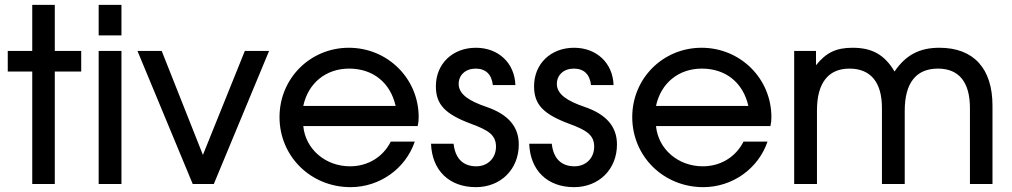

<svg xmlns="http://www.w3.org/2000/svg" viewBox="-20 -759 4174 792"><path d="M113 0H206V-464H315V-549H206V-739H113V-549H12V-464H113Z M387 0H481V-549H387ZM387 -613H481V-739H387Z M775 0H862L1090 -549H990L817 -120L647 -549H547Z M1592 -175C1560 -111 1497 -73 1424 -73C1322 -73 1240 -144 1231 -239H1703C1706 -252 1707 -262 1707 -276C1707 -435 1579 -562 1419 -562C1260 -562 1133 -436 1133 -276C1133 -114 1262 13 1426 13C1546 13 1653 -63 1691 -175ZM1231 -322C1251 -416 1324 -476 1420 -476C1518 -476 1590 -419 1612 -322Z M1758 -166C1762 -56 1833 13 1943 13C2046 13 2120 -61 2120 -163C2120 -237 2076 -288 1984 -319C1920 -341 1872 -368 1872 -413C1872 -450 1901 -476 1942 -476C1983 -476 2008 -453 2013 -408H2106C2103 -499 2036 -562 1943 -562C1847 -562 1778 -496 1778 -403C1778 -328 1816 -288 1924 -248C1991 -223 2026 -204 2026 -154C2026 -107 1992 -73 1945 -73C1890 -73 1858 -105 1851 -166Z M2163 -166C2167 -56 2238 13 2348 13C2451 13 2525 -61 2525 -163C2525 -237 2481 -288 2389 -319C2325 -341 2277 -368 2277 -413C2277 -450 2306 -476 2347 -476C2388 -476 2413 -453 2418 -408H2511C2508 -499 2441 -562 2348 -562C2252 -562 2183 -496 2183 -403C2183 -328 2221 -288 2329 -248C2396 -223 2431 -204 2431 -154C2431 -107 2397 -73 2350 -73C2295 -73 2263 -105 2256 -166Z M3047 -175C3015 -111 2952 -73 2879 -73C2777 -73 2695 -144 2686 -239H3158C3161 -252 3162 -262 3162 -276C3162 -435 3034 -562 2874 -562C2715 -562 2588 -436 2588 -276C2588 -114 2717 13 2881 13C3001 13 3108 -63 3146 -175ZM2686 -322C2706 -416 2779 -476 2875 -476C2973 -476 3045 -419 3067 -322Z M3256 0H3350V-304C3350 -417 3397 -476 3484 -476C3571 -476 3618 -420 3618 -314V0H3712V-302C3712 -417 3759 -476 3849 -476C3936 -476 3981 -420 3981 -313V0H4074V-323C4074 -477 3996 -562 3855 -562C3773 -562 3716 -532 3670 -464C3629 -533 3578 -562 3497 -562C3429 -562 3388 -542 3346 -490V-549H3256Z"/></svg>

Font: Involve Medium
Style: Regular
Weight: 500
Designer: Stefan Peev
Foundry: Context Ltd.
Version: Version 1.001